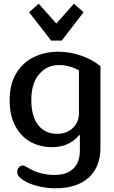

<svg xmlns="http://www.w3.org/2000/svg" viewBox="-20 -780 616 1036"><path d="M137 -714 189 -760 284 -653 379 -760 431 -714 313 -561H256ZM112 196Q92 184 82.5 173Q73 162 73 147Q73 132 82 122.5Q91 113 103 113Q108 113 115 116.5Q122 120 132 126Q196 164 274 164Q341 164 376 129.5Q411 95 411 33V-51H407Q383 -21 346.5 -3.5Q310 14 261 14Q198 14 146.5 -13.5Q95 -41 63.5 -98Q32 -155 32 -240Q32 -326 68 -385Q104 -444 163.5 -472.5Q223 -501 295 -501Q356 -501 417 -480Q478 -459 522 -423V16Q522 121 458.5 178.5Q395 236 278 236Q232 236 187 225Q142 214 112 196ZM406 -171V-400Q384 -413 356 -421Q328 -429 298 -429Q233 -429 191 -379.5Q149 -330 149 -241Q149 -151 186.5 -104.5Q224 -58 288 -58Q339 -58 372.5 -89Q406 -120 406 -171Z"/></svg>

Font: MaitreeSemiBold
Style: Regular
Weight: 600
Designer: CadsonDemak Team
Foundry: CadsonDemak
Version: Version 1.000